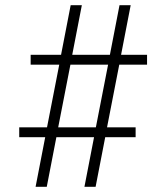

<svg xmlns="http://www.w3.org/2000/svg" viewBox="-20 -737 640 739"><path d="M117 -18 154 -209H54V-247H161L208 -488H98V-526H215L252 -717H295L258 -526H403L440 -717H483L446 -526H546V-488H439L392 -247H502V-209H385L348 -18H305L342 -209H197L160 -18ZM204 -247H349L396 -488H251Z"/></svg>

Font: Iosevka SS04 XLt Ex
Style: Regular
Weight: 200
Width: 7
Monospace: yes
Designer: Belleve Invis
Foundry: Belleve Invis
Version: Version 19.0.0; ttfautohint (v1.8.4)